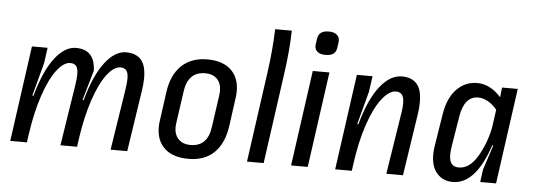

<svg xmlns="http://www.w3.org/2000/svg" viewBox="-47 -829 2714 976"><g transform="rotate(5 1309.5 -341.5)"><path d="M680 -379Q680 -346 675 -316L627 0H542L591 -313Q596 -350 596 -366Q596 -397 586 -409Q576 -421 556 -421Q522 -421 486.5 -374Q451 -327 422 -240.5Q393 -154 377 -43L371 0H286L335 -313Q340 -350 340 -366Q340 -397 330 -409Q320 -421 300 -421Q266 -421 230.5 -374Q195 -327 166 -240.5Q137 -154 121 -43L115 0H30L98 -488H178L167 -409L122 -240L125 -238L128 -240Q163 -367 214 -433.5Q265 -500 322 -500Q419 -500 422 -392L378 -240L381 -238L384 -240Q419 -367 470 -433.5Q521 -500 578 -500Q628 -500 654 -471Q680 -442 680 -379Z M941 12Q861 12 818.5 -27Q776 -66 776 -136Q776 -153 779 -172L799 -316Q811 -405 861 -452.5Q911 -500 992 -500Q1071 -500 1113 -460.5Q1155 -421 1155 -352Q1155 -335 1152 -315L1133 -176Q1121 -85 1072 -36.5Q1023 12 941 12ZM1070 -345Q1070 -385 1048 -407Q1026 -429 988 -429Q900 -429 886 -327L863 -165Q861 -149 861 -143Q861 -104 883.5 -81.5Q906 -59 944 -59Q1032 -59 1045 -161L1068 -322Q1070 -338 1070 -345Z M1388 -464 1323 0H1238L1302 -458Q1319 -580 1322 -683H1407Q1405 -586 1388 -464Z M1463 0 1531 -488H1616L1548 0ZM1587 -575Q1560 -575 1545.5 -588Q1531 -601 1534 -623L1538 -652Q1541 -674 1555 -684.5Q1569 -695 1596 -695Q1623 -695 1637.5 -681.5Q1652 -668 1649 -646L1645 -617Q1642 -595 1628 -585Q1614 -575 1587 -575Z M2087 -379Q2087 -346 2082 -316L2034 0H1949L1999 -318Q2003 -342 2003 -364Q2003 -395 1992.5 -408Q1982 -421 1962 -421Q1927 -421 1890 -373.5Q1853 -326 1823 -237.5Q1793 -149 1777 -30L1773 0H1688L1756 -488H1836L1825 -409L1780 -240L1783 -238L1786 -240Q1821 -367 1873 -433.5Q1925 -500 1985 -500Q2035 -500 2061 -471Q2087 -442 2087 -379Z M2491 -438 2497 -488H2577L2509 0H2428L2437 -65L2478 -190L2476 -192L2473 -191Q2405 12 2289 12Q2239 12 2208.5 -22Q2178 -56 2178 -118Q2178 -143 2182 -164L2208 -327Q2222 -412 2265.5 -456Q2309 -500 2370 -500Q2404 -500 2435 -483.5Q2466 -467 2491 -438ZM2293 -322 2269 -175Q2264 -143 2264 -127Q2264 -93 2276.5 -78.5Q2289 -64 2313 -64Q2367 -64 2407 -130.5Q2447 -197 2464 -280L2477 -373Q2457 -398 2431.5 -412.5Q2406 -427 2381 -427Q2310 -427 2293 -322Z"/></g></svg>

Font: Ropa Sans
Style: Italic
Weight: 400
Version: Version 1.100